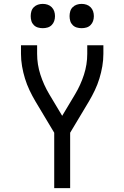

<svg xmlns="http://www.w3.org/2000/svg" viewBox="-20 -968 640 988"><path d="M259 0V-285L162 -447Q146 -474 132 -503.5Q118 -533 108.5 -564Q99 -595 93.5 -627Q88 -659 88 -691V-735H171V-691Q171 -636 188 -583.5Q205 -531 233 -484L300 -372L367 -484Q395 -531 412 -583.5Q429 -636 429 -691V-735H512V-691Q512 -659 506.5 -627Q501 -595 491.5 -564Q482 -533 468 -503.5Q454 -474 438 -447L341 -285V0ZM400 -823Q387 -823 375 -826.5Q363 -830 354 -839Q345 -848 341.5 -860Q338 -872 338 -885Q338 -898 341.5 -910Q345 -922 354 -931Q363 -940 375 -944Q387 -948 400 -948Q413 -948 425 -944Q437 -940 446 -931Q455 -922 459 -910Q463 -898 463 -885Q463 -872 459 -860Q455 -848 446 -839Q437 -830 425 -826.5Q413 -823 400 -823ZM200 -823Q187 -823 175 -826.5Q163 -830 154 -839Q145 -848 141.5 -860Q138 -872 138 -885Q138 -898 141.5 -910Q145 -922 154 -931Q163 -940 175 -944Q187 -948 200 -948Q213 -948 225 -944Q237 -940 246 -931Q255 -922 259 -910Q263 -898 263 -885Q263 -872 259 -860Q255 -848 246 -839Q237 -830 225 -826.5Q213 -823 200 -823Z"/></svg>

Font: Zed Mono Extended
Style: Regular
Weight: 400
Width: 7
Monospace: yes
Designer: Belleve Invis
Foundry: Belleve Invis
Version: Version 1.0.0; ttfautohint (v1.8.4)